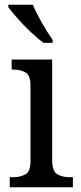

<svg xmlns="http://www.w3.org/2000/svg" viewBox="-20 -786 338 806"><path d="M21 0V-42H33Q64 -42 86 -53.5Q108 -65 108 -109V-426Q108 -470 87 -482Q66 -494 35 -494H29V-536H199V-114Q199 -67 220.5 -54.5Q242 -42 274 -42H286V0ZM163 -606Q138 -624 108 -652.5Q78 -681 52.5 -710Q27 -739 15 -756V-766H118Q132 -732 156 -690Q180 -648 201 -619V-606Z"/></svg>

Font: Noto Serif Myanmar SemCond
Style: Regular
Weight: 400
Width: 4
Designer: Ben Mitchell and the Monotype Design Team
Foundry: Monotype Imaging Inc.
Version: Version 2.106; ttfautohint (v1.8.4.7-5d5b)